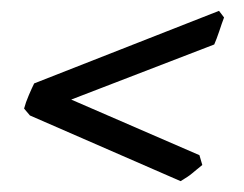

<svg xmlns="http://www.w3.org/2000/svg" viewBox="-20 -459 450 354"><path d="M35.2 -246.1 24.4 -258.8Q27.3 -270 33.2 -283.7Q39.1 -297.4 43 -305.2L383.8 -439L393.1 -426.8Q391.1 -421.9 388.9 -415.3Q386.7 -408.7 384.3 -401.6Q381.8 -394.5 379.4 -387.9Q377 -381.3 375 -377L111.3 -275.4L347.7 -172.9L353 -154.8Q347.2 -149.9 342.8 -146.5L334.5 -139.6Q330.6 -136.2 325.4 -132.8Q320.3 -129.4 313 -125Z"/></svg>

Font: Gentium Plus Eur
Style: Italic
Weight: 400
Italic angle: -8°
Designer: J. Victor Gaultney, Annie Olsen, Iska Routamaa, Becca Hirsbrunner
Foundry: SIL International
Version: Version 5.000